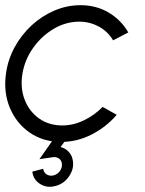

<svg xmlns="http://www.w3.org/2000/svg" viewBox="-28 -534 557 740"><path d="M367.5 -122 422 -91.5Q381 -44 325 -15.5Q269 13 208 13Q139 13 87.2 -22.5Q35.5 -58 10.2 -117.8Q-15 -177.5 -5 -250Q2.5 -305 28.8 -352.8Q55 -400.5 94.5 -436.8Q134 -473 182.2 -493.5Q230.5 -514 282 -514Q343 -514 391 -485.5Q439 -457 466.5 -409L408 -378.5Q387.5 -413 352.5 -431.8Q317.5 -450.5 278 -450.5Q225.5 -450.5 178.8 -422.8Q132 -395 99.8 -349.5Q67.5 -304 58.5 -250Q49.5 -195.5 67 -150Q84.5 -104.5 122.5 -77.5Q160.5 -50.5 212 -50.5Q255 -50.5 296 -70.5Q337 -90.5 367.5 -122ZM185 183Q153 191.5 126.8 175.2Q100.5 159 96.5 127.5L138.5 116.5Q140 130.5 151.5 138Q163 145.5 178.5 142Q193.5 138 202.8 125.2Q212 112.5 210.5 98Q209.5 83.5 198 76.2Q186.5 69 171 72.5L124 79.5L197.5 -25.5L232.5 -4L205.5 32.5Q224.5 37.5 237.5 51.8Q250.5 66 253 87Q257.5 118 237.5 146.5Q217.5 175 185 183Z"/></svg>

Font: Urbanist Light
Style: Italic
Weight: 300
Italic angle: -8°
Designer: Corey Hu
Foundry: Corey Hu
Version: Version 1.330; ttfautohint (v1.8.4.7-5d5b)